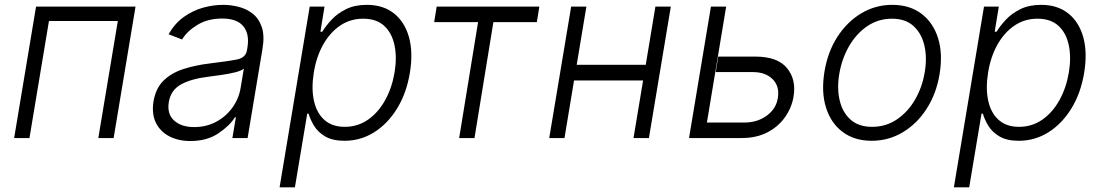

<svg xmlns="http://www.w3.org/2000/svg" viewBox="-20 -573 4576 797"><path d="M38.7 0 129.6 -545.5H542.6L451.7 0H388.1L469.1 -485.8H183.2L102.3 0Z M770.2 12.4Q720.9 12.4 683.2 -6.9Q645.6 -26.3 627.3 -63Q609 -99.8 617.2 -152.3Q626.4 -206.3 658.6 -238.1Q690.7 -269.9 740.8 -286.2Q790.8 -302.6 853.7 -310Q923.3 -318.5 961.5 -325.6Q999.6 -332.7 1005 -363.3L1007.1 -376.1Q1016.3 -431.8 990.1 -464Q963.8 -496.1 902 -496.1Q843 -496.1 799.9 -470Q756.7 -443.9 735.8 -409.1L679.7 -430.8Q705.3 -475.5 742.5 -502.3Q779.8 -529.1 822.4 -541Q865.1 -552.9 906.6 -552.9Q937.9 -552.9 970.3 -544.7Q1002.8 -536.6 1028.6 -516.5Q1054.3 -496.4 1066.6 -460.9Q1078.8 -425.4 1069.6 -370.4L1007.8 0H944.6L959.2 -86.3H955.3Q932.5 -50.1 885.5 -18.8Q838.4 12.4 770.2 12.4ZM786.2 -45.5Q836.6 -45.5 877.7 -67.6Q918.7 -89.8 945.3 -127.1Q971.9 -164.4 979 -209.2L992.2 -288Q981.5 -279.1 954.9 -272.5Q928.3 -266 897.9 -261.7Q867.5 -257.5 845.2 -254.6Q774.5 -246.1 731.7 -222.7Q688.9 -199.2 680.8 -149.5Q672.6 -100.1 702.6 -72.8Q732.6 -45.5 786.2 -45.5Z M1140.6 204.5 1265.6 -545.5H1327.1L1310 -441.4H1317.8Q1332.7 -465.9 1356.9 -491.7Q1381 -517.4 1416.9 -535.2Q1452.8 -552.9 1502.8 -552.9Q1570.3 -552.9 1615.1 -517.6Q1659.8 -482.2 1677.6 -419Q1695.3 -355.8 1681.5 -271.3Q1667.6 -186.8 1628.7 -123.2Q1589.8 -59.7 1533.4 -24.1Q1476.9 11.4 1410.2 11.4Q1360.8 11.4 1330.4 -6.4Q1300.1 -24.1 1284.1 -50.2Q1268.1 -76.3 1261 -101.2H1255.3L1204.2 204.5ZM1282.7 -272.4Q1272 -206.7 1283 -155.5Q1294 -104.4 1326.2 -75.5Q1358.3 -46.5 1410.9 -46.5Q1465.2 -46.5 1508 -76.5Q1550.8 -106.5 1579 -157.7Q1607.2 -208.8 1617.9 -272.4Q1628.2 -335.2 1617.5 -385.7Q1606.9 -436.1 1574.8 -465.7Q1542.6 -495.4 1487.6 -495.4Q1434.3 -495.4 1392 -466.8Q1349.8 -438.2 1321.6 -388Q1293.3 -337.7 1282.7 -272.4Z M1782.3 -481.2 1792.6 -545.5H2218.8L2208.5 -481.2H2028.1L1949.6 0H1886L1964.5 -481.2Z M2414.1 -545.5 2373.9 -304H2660.5L2700.6 -545.5H2764.6L2673.7 0H2609.7L2649.5 -239H2362.9L2323.2 0H2259.9L2350.9 -545.5Z M2961.3 -338.1H3115.1Q3207.4 -338.1 3246.6 -290.7Q3285.9 -243.3 3274.1 -172.2Q3266.3 -125.7 3238.6 -86.5Q3210.9 -47.2 3165.5 -23.6Q3120 0 3058.9 0H2840.2L2931.1 -545.5H2994.3L2914.4 -64.3H3069.6Q3123.6 -64.3 3162.8 -92.9Q3202.1 -121.4 3208.8 -166.5Q3217 -214.1 3187.5 -244Q3158 -273.8 3104.8 -273.8H2951Z M3598.7 11.4Q3527 11.4 3478.2 -25Q3429.3 -61.4 3408.9 -126.1Q3388.5 -190.7 3402.3 -275.2Q3415.8 -357.6 3456.1 -420.1Q3496.4 -482.6 3555.4 -517.8Q3614.3 -552.9 3683.6 -552.9Q3755.7 -552.9 3804.5 -516.3Q3853.3 -479.8 3873.8 -415.1Q3894.2 -350.5 3880.3 -265.6Q3866.8 -183.9 3826.5 -121.4Q3786.2 -58.9 3727.3 -23.8Q3668.3 11.4 3598.7 11.4ZM3599.8 -46.5Q3657.7 -46.5 3703.5 -77.6Q3749.3 -108.7 3779.1 -160.7Q3808.9 -212.7 3818.9 -275.2Q3828.8 -335.2 3816.9 -385.1Q3805 -435 3771.7 -465.2Q3738.3 -495.4 3682.9 -495.4Q3625.4 -495.4 3579.5 -464Q3533.7 -432.5 3503.9 -380.3Q3474.1 -328.1 3463.8 -265.6Q3453.8 -206 3465.6 -156.1Q3477.3 -106.2 3510.8 -76.3Q3544.4 -46.5 3599.8 -46.5Z M3939.6 204.5 4064.6 -545.5H4126.1L4109 -441.4H4116.8Q4131.7 -465.9 4155.9 -491.7Q4180 -517.4 4215.9 -535.2Q4251.8 -552.9 4301.8 -552.9Q4369.3 -552.9 4414.1 -517.6Q4458.8 -482.2 4476.6 -419Q4494.3 -355.8 4480.5 -271.3Q4466.6 -186.8 4427.7 -123.2Q4388.8 -59.7 4332.4 -24.1Q4275.9 11.4 4209.2 11.4Q4159.8 11.4 4129.4 -6.4Q4099.1 -24.1 4083.1 -50.2Q4067.1 -76.3 4060 -101.2H4054.3L4003.2 204.5ZM4081.7 -272.4Q4071 -206.7 4082 -155.5Q4093 -104.4 4125.2 -75.5Q4157.3 -46.5 4209.9 -46.5Q4264.2 -46.5 4307 -76.5Q4349.8 -106.5 4378 -157.7Q4406.2 -208.8 4416.9 -272.4Q4427.2 -335.2 4416.5 -385.7Q4405.9 -436.1 4373.8 -465.7Q4341.6 -495.4 4286.6 -495.4Q4233.3 -495.4 4191.1 -466.8Q4148.8 -438.2 4120.6 -388Q4092.3 -337.7 4081.7 -272.4Z"/></svg>

Font: Inter UI Light
Style: Italic
Weight: 300
Italic angle: 9.39999°
Designer: Rasmus Andersson
Foundry: rsms
Version: 3.2;8d6f07862